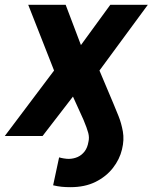

<svg xmlns="http://www.w3.org/2000/svg" viewBox="-57 -566 635 799"><path d="M-37.1 0 168 -272.5 60.5 -545.9H216.3L279.8 -378.4L401.9 -545.9H558.1L356.9 -272.5L414.6 -135.7Q424.3 -112.3 436.3 -82.8Q448.2 -53.2 454.3 -18.6Q460.4 16.1 450.7 55.7Q440.9 97.2 412.8 133.1Q384.8 168.9 340.6 190.9Q296.4 212.9 236.3 212.9Q215.8 212.9 199.2 211.2Q182.6 209.5 164.1 205.1L189 88.9Q196.8 91.3 208.7 93.3Q220.7 95.2 229.5 95.2Q249.5 94.7 266.4 87.2Q283.2 79.6 295.2 64Q307.1 48.3 311 24.4Q315.4 6.8 310.3 -12.7Q305.2 -32.2 290.5 -67.4L246.6 -164.1L120.1 0Z"/></svg>

Font: Inter Tight
Style: Bold Italic
Weight: 700
Italic angle: -9.39999°
Designer: Rasmus Andersson
Foundry: rsms
Version: Version 3.004